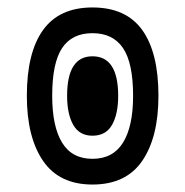

<svg xmlns="http://www.w3.org/2000/svg" viewBox="-20 -485 497 515"><path d="M228 10Q139 10 95.5 -53.5Q52 -117 52 -228Q52 -344 95.5 -404.5Q139 -465 228 -465Q318 -465 361.5 -404.5Q405 -344 405 -228Q405 -117 361.5 -53.5Q318 10 228 10ZM228 -59Q283 -59 310 -102.5Q337 -146 337 -228Q337 -316 310 -356Q283 -396 228 -396Q173 -396 146.5 -356Q120 -316 120 -228Q120 -146 146.5 -102.5Q173 -59 228 -59ZM228 -121Q193 -121 176.5 -150Q160 -179 160 -228Q160 -334 228 -334Q297 -334 297 -228Q297 -179 280.5 -150Q264 -121 228 -121Z"/></svg>

Font: Noto Sans Thai ExtCond
Style: Regular
Weight: 400
Width: 2
Designer: Monotype Design Team
Foundry: Monotype Imaging Inc.
Version: Version 2.002; ttfautohint (v1.8.4.7-5d5b)